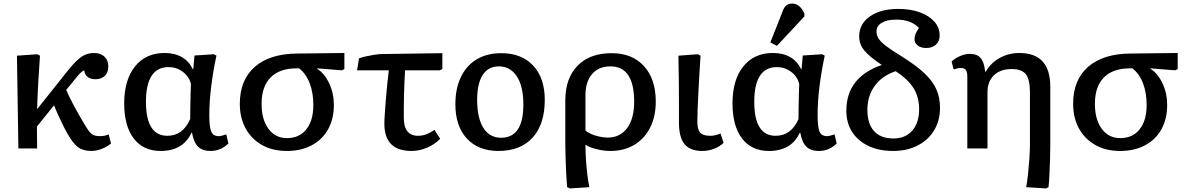

<svg xmlns="http://www.w3.org/2000/svg" viewBox="-20 -832 6672 1076"><path d="M492 14Q446 14 418 -6.5Q390 -27 359 -81Q349 -98 334.5 -127.5Q320 -157 305.5 -188.5Q291 -220 283 -242L187 -123L188 0H83L75 -520L190 -528L204 -520Q199 -440 194.5 -369.5Q190 -299 188 -220L363 -440Q407 -494 437.5 -514.5Q468 -535 507 -535Q544 -535 565.5 -514.5Q587 -494 587 -460Q587 -426 567.5 -407Q548 -388 514 -388Q487 -388 470.5 -401.5Q454 -415 452 -438Q434 -432 401 -389L351 -328Q364 -297 390 -247.5Q416 -198 449 -143Q467 -112 479.5 -96Q492 -80 505.5 -74.5Q519 -69 540 -69Q567 -69 589 -79L602 -28Q580 -9 549.5 2.5Q519 14 492 14Z M880 14Q783 14 729.5 -56Q676 -126 676 -253Q676 -384 736.5 -459.5Q797 -535 902 -535Q1016 -535 1061 -444H1063L1070 -521L1179 -528L1193 -520Q1174 -432 1163.5 -347Q1153 -262 1153 -187Q1153 -119 1164 -94Q1175 -69 1206 -69Q1213 -69 1225 -72Q1237 -75 1248 -79L1260 -28Q1217 14 1160 14Q1115 14 1090.5 -9.5Q1066 -33 1056 -88H1053Q1006 14 880 14ZM918 -71Q1005 -71 1046 -165Q1046 -190 1046.5 -227Q1047 -264 1048 -301Q1049 -338 1050 -362Q1039 -404 1004 -430Q969 -456 925 -456Q798 -456 798 -261Q798 -71 918 -71Z M1587 14Q1508 14 1449 -19Q1390 -52 1357 -111.5Q1324 -171 1324 -250Q1324 -384 1408 -457.5Q1492 -531 1647 -532L1910 -535V-445L1896 -438L1757 -449V-447Q1799 -420 1825 -364.5Q1851 -309 1851 -244Q1851 -165 1818.5 -107Q1786 -49 1726.5 -17.5Q1667 14 1587 14ZM1588 -58Q1658 -58 1697 -107.5Q1736 -157 1736 -243Q1736 -312 1715.5 -365.5Q1695 -419 1656 -449H1642Q1547 -449 1496.5 -398Q1446 -347 1446 -250Q1446 -162 1484.5 -110Q1523 -58 1588 -58Z M2286 14Q2134 14 2134 -139Q2134 -159 2136.5 -195.5Q2139 -232 2142.5 -276Q2146 -320 2150.5 -362.5Q2155 -405 2159 -438H1981L1992 -505Q2008 -511 2030.5 -516Q2053 -521 2074.5 -524.5Q2096 -528 2110 -529L2459 -534V-445L2444 -438H2250Q2248 -407 2246.5 -369.5Q2245 -332 2244 -294Q2243 -256 2243 -223.5Q2243 -191 2243 -172Q2243 -71 2323 -71Q2345 -71 2366.5 -78.5Q2388 -86 2415 -104L2447 -54Q2417 -23 2373.5 -4.5Q2330 14 2286 14Z M2773 14Q2661 14 2596.5 -55.5Q2532 -125 2532 -248Q2532 -336 2563 -400.5Q2594 -465 2651.5 -499.5Q2709 -534 2789 -534Q2903 -534 2968 -464.5Q3033 -395 3033 -272Q3033 -136 2965 -61Q2897 14 2773 14ZM2788 -60Q2913 -60 2913 -246Q2913 -348 2876.5 -404Q2840 -460 2775 -460Q2716 -460 2685 -411.5Q2654 -363 2654 -273Q2654 -170 2689 -115Q2724 -60 2788 -60Z M3173 224 3158 216Q3155 182 3153 139Q3151 96 3149.5 52.5Q3148 9 3148 -28V-269Q3148 -393 3216.5 -463.5Q3285 -534 3408 -534Q3523 -534 3589 -461.5Q3655 -389 3655 -263Q3655 -179 3623.5 -117Q3592 -55 3535 -20.5Q3478 14 3400 14Q3364 14 3323.5 4Q3283 -6 3263 -20H3261Q3261 20 3264 65Q3267 110 3272 150.5Q3277 191 3283 217ZM3386 -61Q3455 -61 3494.5 -114Q3534 -167 3534 -262Q3534 -460 3401 -460Q3335 -460 3298 -417Q3261 -374 3261 -298V-101Q3271 -91 3292 -81.5Q3313 -72 3338.5 -66.5Q3364 -61 3386 -61Z M3916 14Q3848 14 3816.5 -24Q3785 -62 3785 -145Q3785 -195 3785 -250.5Q3785 -306 3784.5 -358.5Q3784 -411 3783 -453.5Q3782 -496 3782 -520L3892 -528L3906 -520Q3903 -479 3900 -425.5Q3897 -372 3894 -317.5Q3891 -263 3889.5 -218.5Q3888 -174 3888 -152Q3888 -106 3904 -88.5Q3920 -71 3961 -71Q3987 -71 4018 -84L4035 -31Q4013 -10 3981 2Q3949 14 3916 14Z M4289 14Q4192 14 4138.5 -56Q4085 -126 4085 -253Q4085 -384 4145.5 -459.5Q4206 -535 4311 -535Q4425 -535 4470 -444H4472L4479 -521L4588 -528L4602 -520Q4583 -432 4572.5 -347Q4562 -262 4562 -187Q4562 -119 4573 -94Q4584 -69 4615 -69Q4622 -69 4634 -72Q4646 -75 4657 -79L4669 -28Q4626 14 4569 14Q4524 14 4499.5 -9.5Q4475 -33 4465 -88H4462Q4415 14 4289 14ZM4327 -71Q4414 -71 4455 -165Q4455 -190 4455.5 -227Q4456 -264 4457 -301Q4458 -338 4459 -362Q4448 -404 4413 -430Q4378 -456 4334 -456Q4207 -456 4207 -261Q4207 -71 4327 -71ZM4334 -575 4297 -594 4363 -761Q4373 -790 4385.5 -801Q4398 -812 4419 -812Q4463 -812 4488 -756V-740Z M4986 14Q4906 14 4847 -14Q4788 -42 4755.5 -92.5Q4723 -143 4723 -211Q4723 -400 4922 -468Q4851 -515 4823 -550Q4795 -585 4795 -628Q4795 -698 4855 -740Q4915 -782 5014 -782Q5083 -782 5135 -763Q5187 -744 5216.5 -710.5Q5246 -677 5246 -633Q5246 -601 5225.5 -582Q5205 -563 5171 -563Q5141 -563 5123 -577Q5105 -591 5105 -612Q5105 -626 5110.5 -640.5Q5116 -655 5130 -676Q5104 -701 5074 -711.5Q5044 -722 5002 -722Q4950 -722 4921 -704Q4892 -686 4892 -655Q4892 -634 4904 -615.5Q4916 -597 4946.5 -573.5Q4977 -550 5035 -515Q5113 -466 5160 -422Q5207 -378 5227.5 -331.5Q5248 -285 5248 -228Q5248 -156 5215 -101.5Q5182 -47 5122.5 -16.5Q5063 14 4986 14ZM4987 -56Q5054 -56 5092.5 -100Q5131 -144 5131 -221Q5131 -287 5100 -337.5Q5069 -388 4999 -433Q4923 -407 4882 -350.5Q4841 -294 4841 -217Q4841 -138 4878.5 -97Q4916 -56 4987 -56Z M5842 224 5731 217Q5737 184 5741.5 141.5Q5746 99 5749 54.5Q5752 10 5752 -29V-313Q5752 -387 5729 -416Q5706 -445 5649 -445Q5587 -445 5550.5 -410.5Q5514 -376 5514 -315V0H5401V-402Q5401 -429 5392.5 -440Q5384 -451 5365 -451Q5349 -451 5324 -443L5313 -488Q5335 -507 5362 -518.5Q5389 -530 5416 -530Q5456 -530 5476 -506.5Q5496 -483 5501 -430H5504Q5532 -479 5582 -507Q5632 -535 5693 -535Q5866 -535 5866 -346V-16Q5866 21 5864.5 65.5Q5863 110 5861 151Q5859 192 5856 217Z M6257 14Q6178 14 6119 -19Q6060 -52 6027 -111.5Q5994 -171 5994 -250Q5994 -384 6078 -457.5Q6162 -531 6317 -532L6580 -535V-445L6566 -438L6427 -449V-447Q6469 -420 6495 -364.5Q6521 -309 6521 -244Q6521 -165 6488.5 -107Q6456 -49 6396.5 -17.5Q6337 14 6257 14ZM6258 -58Q6328 -58 6367 -107.5Q6406 -157 6406 -243Q6406 -312 6385.5 -365.5Q6365 -419 6326 -449H6312Q6217 -449 6166.5 -398Q6116 -347 6116 -250Q6116 -162 6154.5 -110Q6193 -58 6258 -58Z"/></svg>

Font: Literata 7pt Medium
Style: Regular
Weight: 500
Designer: Latin by Veronika Burian and Jose Scaglione. Greek by Irene Vlachou. Cyrillic by Vera Evstafieva.
Foundry: TypeTogether
Version: Version 3.002